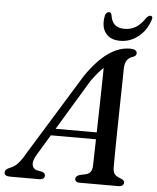

<svg xmlns="http://www.w3.org/2000/svg" viewBox="-88 -938 806 988"><g transform="rotate(5 315.0 -444.0)"><path d="M126.9 -122.4Q108.2 -90.5 111.9 -70.5Q115.6 -50.4 135.6 -44.6L162.8 -39.5Q171.9 -36.6 175.8 -31.6Q179.7 -26.5 179.7 -20.9Q179.7 -11.2 172.3 -5.6Q164.8 0 151.5 0H0.2Q-14.2 0 -21.3 -5.1Q-28.5 -10.1 -28.5 -19.4Q-28.5 -28 -22.1 -34.2Q-15.6 -40.3 0.2 -47Q18.1 -52.5 36.9 -72.7Q55.7 -92.8 74.2 -126.3L334.2 -549.1Q391.3 -632 446.7 -671Q502.2 -710 558.2 -710Q578.1 -710 586.6 -704.2Q595 -698.5 595 -689.5Q595 -682.5 590.8 -677.5Q586.6 -672.5 577.4 -669.2Q558.3 -664.2 547.5 -648.9Q536.6 -633.6 535.8 -604.4Q535.8 -586 535.2 -553.4Q534.5 -520.8 533.7 -478.9Q532.9 -437 532.1 -390.6Q531.3 -344.2 530.5 -298.2Q529.7 -252.2 529.2 -211.3Q528.6 -170.4 528.5 -139.5Q528.3 -108.5 528.3 -92.7Q528.5 -77.7 532.6 -67.7Q536.7 -57.7 546.5 -51.1Q556.3 -44.4 573.2 -38.4Q588.3 -32.5 588.3 -19.9Q588.3 -11.4 581.3 -5.7Q574.3 0 560.4 0H358.1Q347.1 0 341.6 -5.3Q336.2 -10.5 336.2 -18Q336.2 -25.6 341.6 -30.8Q347.1 -36 356.5 -39.3L390.6 -46.9Q405.9 -51 413.5 -62.5Q421.1 -73.9 421.6 -93Q422.1 -111.4 422.9 -143.9Q423.7 -176.4 424.7 -218.2Q425.7 -260 426.7 -306.8Q427.8 -353.6 428.8 -400.9Q429.8 -448.3 430.6 -491.5Q431.4 -534.8 432 -569.7Q432.7 -604.7 432.7 -626.1L456.1 -618Q447.5 -612.9 435 -602Q422.6 -591.2 406.7 -572.9Q390.8 -554.6 370.3 -526.1ZM165.8 -230.1 178.4 -265.7H460.5L457.1 -230.1ZM521.1 -808.9Q553.7 -808.9 579.8 -824.8Q605.8 -840.7 628.6 -875.4Q634.1 -881.9 639.1 -884.8Q644.1 -887.7 648.5 -887.7Q655.8 -887.7 658.3 -882.3Q660.7 -876.9 657.3 -867.4Q639.1 -811.6 597.5 -778.7Q555.9 -745.7 504.3 -745.7Q452.4 -745.7 428.2 -778.7Q404 -811.6 415 -867.4Q417 -876.9 422.6 -882.3Q428.2 -887.7 435.3 -887.7Q440.4 -887.7 443.4 -884.8Q446.3 -881.9 448.4 -875.4Q453.3 -840.3 471.3 -824.6Q489.3 -808.9 521.1 -808.9Z"/></g></svg>

Font: Fraunces
Style: Italic
Weight: 900
Italic angle: -16°
Version: Version 1.000;[0bf87f6ff]